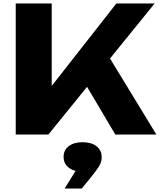

<svg xmlns="http://www.w3.org/2000/svg" viewBox="-20 -770 915 1099"><path d="M70 0V-750H276V-165L221 -208L646 -750H865L257 0ZM428 -358 580 -484 875 0H640ZM350 309 445 156 453 213Q404 213 374 190Q344 167 344 128Q344 89 373.5 66.5Q403 44 453 44Q503 44 532.5 67Q562 90 562 130Q562 157 548 180Q534 203 502 243L448 309Z"/></svg>

Font: Unbounded
Style: Bold
Weight: 700
Designer: Luke Prowse, Jean-Baptiste Morizot, Fátima Lázaro, Florian Runge
Foundry: NaN
Version: Version 1.700